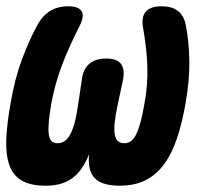

<svg xmlns="http://www.w3.org/2000/svg" viewBox="-47 -580 667 610"><path d="M466 -560Q501 -560 520 -544Q539 -528 544 -496Q553 -451 554.5 -390.5Q556 -330 543 -254Q532 -190 515.5 -141Q499 -92 474.5 -58.5Q450 -25 415.5 -7.5Q381 10 333 10Q278 10 254.5 -13.5Q231 -37 236 -90Q216 -39 183.5 -14.5Q151 10 99 10Q50 10 22 -6.5Q-6 -23 -17.5 -56Q-29 -89 -27 -138.5Q-25 -188 -13 -254Q0 -330 22.5 -390.5Q45 -451 70 -497Q86 -528 110.5 -544Q135 -560 170 -560Q203 -560 212.5 -544Q222 -528 205 -496Q188 -462 174 -431Q160 -400 149 -370.5Q138 -341 130 -312Q122 -283 116 -251Q110 -216 108 -192Q106 -168 108 -153Q110 -138 117 -131.5Q124 -125 136 -125Q147 -125 157 -131Q167 -137 175 -151Q183 -165 189.5 -188Q196 -211 201 -246L213 -327Q217 -361 237 -377.5Q257 -394 290 -394Q324 -394 337 -377.5Q350 -361 344 -327L326 -243Q319 -209 317 -186.5Q315 -164 318 -150.5Q321 -137 328.5 -131Q336 -125 348 -125Q360 -125 369 -131.5Q378 -138 385.5 -153Q393 -168 399.5 -192Q406 -216 412 -251Q418 -283 420 -312Q422 -341 421 -370.5Q420 -400 416.5 -430.5Q413 -461 407 -495Q402 -528 417 -544Q432 -560 466 -560Z"/></svg>

Font: Maple Mono ExtraBold
Style: Italic
Weight: 800
Italic angle: -10°
Monospace: yes
Designer: subframe7536
Version: Version 7.200